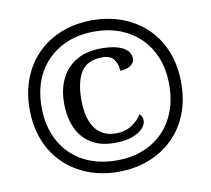

<svg xmlns="http://www.w3.org/2000/svg" viewBox="-81 -816 1006 917"><g transform="rotate(-10 422.5 -357.5)"><path d="M422 10Q342 10 275 -16Q208 -42 158.5 -90Q109 -138 82 -206Q55 -274 55 -358Q55 -441 82 -508.5Q109 -576 158 -624.5Q207 -673 274.5 -699Q342 -725 422 -725Q502 -725 569.5 -699Q637 -673 686.5 -625Q736 -577 763 -509Q790 -441 790 -357Q790 -273 763 -205.5Q736 -138 686.5 -90Q637 -42 569.5 -16Q502 10 422 10ZM428 -129Q360 -129 314 -157.5Q268 -186 245 -237.5Q222 -289 222 -358Q222 -425 247 -476Q272 -527 321 -556Q370 -585 442 -585Q490 -585 521 -575.5Q552 -566 567.5 -549.5Q583 -533 583 -512Q583 -490 562.5 -477Q542 -464 513 -464Q513 -493 497 -517.5Q481 -542 440 -542Q367 -542 336.5 -494.5Q306 -447 306 -358Q306 -299 321.5 -257.5Q337 -216 367.5 -194.5Q398 -173 441 -173Q488 -173 521 -195.5Q554 -218 567 -243Q582 -233 582 -211Q582 -192 565 -173Q548 -154 513.5 -141.5Q479 -129 428 -129ZM423 -45Q493 -45 549.5 -67Q606 -89 647 -130Q688 -171 710 -229Q732 -287 732 -358Q732 -430 709.5 -487.5Q687 -545 646 -585.5Q605 -626 548.5 -648Q492 -670 423 -670Q332 -670 262 -632Q192 -594 152.5 -524Q113 -454 113 -357Q113 -284 136 -226Q159 -168 200.5 -127.5Q242 -87 299 -66Q356 -45 423 -45Z"/></g></svg>

Font: Noto Serif Telugu
Style: Regular
Weight: 400
Designer: Jelle Bosma - Monotype Design Team
Foundry: Monotype Imaging Inc.
Version: Version 2.003